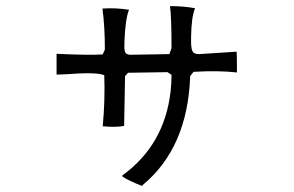

<svg xmlns="http://www.w3.org/2000/svg" viewBox="-20 -634 960 628"><path d="M755 -397Q693 -404 613 -399L602 -385Q594 -151 447 -29Q446 -27 444 -26Q400 -43 380 -57V-60Q518 -160 538 -335Q541 -362 541 -389L528 -398L399 -396L389 -385L386 -222Q357 -217 316 -221Q324 -305 321 -388Q296 -399 194 -391Q175 -390 165 -390V-458Q273 -453 316 -456L323 -472Q323 -549 315 -606Q360 -609 402 -602Q390 -573 387 -499Q387 -495 387 -491Q385 -463 394 -458Q400 -454 415 -455L534 -457L541 -476Q541 -580 536 -614Q582 -614 618 -607Q606 -579 605 -513Q605 -508 605 -504Q604 -470 613 -462Q619 -457 631 -457L754 -465Q755 -458 755 -397Z"/></svg>

Font: cwTeXYen
Style: Medium
Weight: 500
Version: Version 1.17